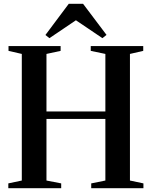

<svg xmlns="http://www.w3.org/2000/svg" viewBox="-20 -984 794 1004"><path d="M94 -40V-702L24.5 -718V-743H297V-718L223 -702V-401H531V-702L454.5 -718V-743H729V-718L659.5 -702V-40L730 -25V0H457V-25L531 -40V-362H223V-40L300 -25V0H23.5V-25ZM238.5 -784.5 217.5 -801 339.5 -964H414.5L537 -801.5L515.5 -784.5L377 -878Z"/></svg>

Font: Merriweather 120pt SemiBold
Style: Regular
Weight: 600
Version: Version 2.100